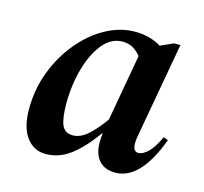

<svg xmlns="http://www.w3.org/2000/svg" viewBox="-77 -549 685 644"><g transform="rotate(15 265.5 -227.0)"><path d="M132 10Q91 10 65.5 -24Q40 -58 40 -122Q40 -191 63.5 -252.5Q87 -314 127 -362Q167 -410 216.5 -437Q266 -464 318 -464Q344 -464 367.5 -457.5Q391 -451 408 -440L453 -460H475L415 -124Q407 -74 432 -74Q447 -74 465 -91Q483 -108 501 -147L517 -141Q461 10 374 10Q331 10 311.5 -20Q292 -50 300 -106H298Q256 -48 217 -19Q178 10 132 10ZM156 -172Q156 -122 166 -98Q176 -74 204 -74Q232 -74 259 -99.5Q286 -125 308 -157L349 -388Q336 -404 321 -412.5Q306 -421 285 -421Q246 -421 217 -385.5Q188 -350 172 -293Q156 -236 156 -172Z"/></g></svg>

Font: Spectral SemiBold
Style: Italic
Weight: 600
Italic angle: -10°
Designer: Jean-Baptiste Levee
Foundry: Production Type
Version: Version 2.001